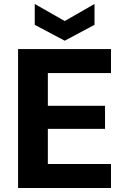

<svg xmlns="http://www.w3.org/2000/svg" viewBox="-20 -947 634 967"><path d="M71 0V-700H539V-579H221V-414H509V-298H221V-121H539V0ZM306 -742 155 -822V-927L306 -841L456 -927V-822Z"/></svg>

Font: DM Sans 11pt Black
Style: Regular
Weight: 900
Version: Version 4.004;gftools[0.9.30]